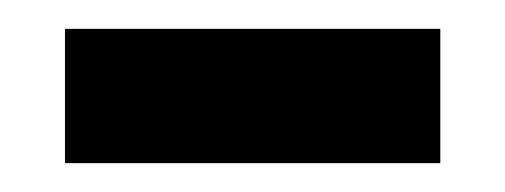

<svg xmlns="http://www.w3.org/2000/svg" viewBox="-20 -339 350 133"><path d="M25 -226H285V-319H25Z"/></svg>

Font: Noto Serif SemiBold
Style: Regular
Weight: 600
Designer: Monotype Design Team
Foundry: Monotype Imaging Inc.
Version: Version 2.013